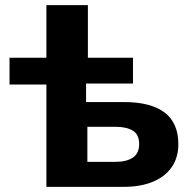

<svg xmlns="http://www.w3.org/2000/svg" viewBox="-20 -725 758 745"><path d="M160 0V-397H17V-501H160V-705H321V-501H496V-401H314V-329H461Q565 -329 618.5 -288.5Q672 -248 672 -166Q672 -113 646 -76Q620 -39 572.5 -19.5Q525 0 461 0ZM319 -97H428Q471 -97 495.5 -113.5Q520 -130 520 -166Q520 -203 495.5 -218Q471 -233 428 -233H319Z"/></svg>

Font: Nunito Sans 8pt ExtraBold
Style: Regular
Weight: 800
Version: Version 3.101;gftools[0.9.27]